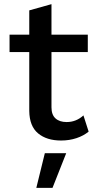

<svg xmlns="http://www.w3.org/2000/svg" viewBox="-20 -667 464 925"><path d="M407 -33Q383 -13 348.5 -1.5Q314 10 274 10Q205 10 163.5 -24.5Q122 -59 121 -132V-416H26V-500H121V-617L228 -647V-500H403V-416H228V-150Q228 -114 247.5 -96.5Q267 -79 301 -79Q347 -79 382 -111ZM233 238H155L196 71H299Z"/></svg>

Font: Work Sans Medium
Style: Regular
Weight: 500
Designer: Wei Huang
Foundry: Wei Huang
Version: Version 1.500